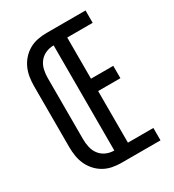

<svg xmlns="http://www.w3.org/2000/svg" viewBox="-178 -838 855 941"><g transform="rotate(-30 250.0 -367.5)"><path d="M231 0Q205 0 180 -5Q155 -10 133 -22.5Q111 -35 94 -54Q77 -73 66.5 -96Q56 -119 52 -144.5Q48 -170 48 -195V-540Q48 -565 52 -590.5Q56 -616 66.5 -639Q77 -662 94 -681Q111 -700 133 -712.5Q155 -725 180 -730Q205 -735 231 -735H452V-665H308V-432H434V-362H308V-70H452V0ZM231 -70V-665Q207 -665 185.5 -655.5Q164 -646 150 -627.5Q136 -609 131 -586Q126 -563 126 -540V-195Q126 -172 131 -149Q136 -126 150 -107.5Q164 -89 185.5 -79.5Q207 -70 231 -70Z"/></g></svg>

Font: Iosevka Term SS14
Style: Regular
Weight: 400
Monospace: yes
Designer: Belleve Invis
Foundry: Belleve Invis
Version: Version 24.1.1; ttfautohint (v1.8.4)